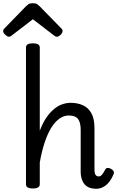

<svg xmlns="http://www.w3.org/2000/svg" viewBox="-62 -1160 732 1197"><path d="M537 17Q515 17 497 10.5Q479 4 467 -9Q455 -22 448 -43Q441 -64 441 -91V-351Q441 -395 425 -417.5Q409 -440 366 -440Q336 -440 308 -420Q280 -400 257 -362.5Q234 -325 216 -270.5Q198 -216 186 -147V-11Q186 2 175 8.5Q164 15 143 15Q121 15 110.5 8.5Q100 2 100 -11V-864Q100 -877 110.5 -883.5Q121 -890 143 -890Q164 -890 175 -883.5Q186 -877 186 -864V-345Q205 -395 228 -428Q251 -461 276.5 -481.5Q302 -502 328 -510.5Q354 -519 378 -519Q421 -519 454.5 -504Q488 -489 507.5 -454.5Q527 -420 527 -360V-104Q527 -89 529.5 -79.5Q532 -70 538 -65Q544 -60 553 -60Q561 -60 567 -64.5Q573 -69 580 -79Q587 -89 594 -103Q599 -112 608 -113Q617 -114 629 -108Q642 -101 646.5 -92Q651 -83 645 -72Q634 -45 618 -25Q602 -5 581.5 6Q561 17 537 17ZM-7 -931Q-16 -931 -29 -943Q-42 -955 -42 -965Q-42 -968 -41.5 -972Q-41 -976 -36 -981L99 -1120Q106 -1127 115 -1133.5Q124 -1140 143 -1140Q162 -1140 170.5 -1133.5Q179 -1127 186 -1120L322 -981Q327 -976 327.5 -972Q328 -968 328 -965Q328 -955 315.5 -943Q303 -931 293 -931Q286 -931 281 -934.5Q276 -938 268 -944L143 -1040L18 -944Q11 -938 5.5 -934.5Q0 -931 -7 -931Z"/></svg>

Font: Playwrite GB S
Style: Regular
Weight: 400
Designer: Veronika Burian, José Scaglione
Foundry: TypeTogether
Version: Version 1.000